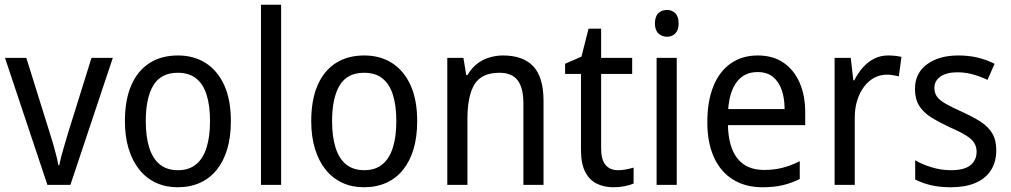

<svg xmlns="http://www.w3.org/2000/svg" viewBox="-20 -780 4264 810"><path d="M180 0 1 -536H91L190 -219Q197 -198 204 -173.5Q211 -149 217 -125.5Q223 -102 226 -83H230Q233 -99 238.5 -120.5Q244 -142 251.5 -166Q259 -190 265 -212L366 -536H456L277 0Z M954 -269Q954 -203 939 -152Q924 -101 895 -64.5Q866 -28 824 -9Q782 10 729 10Q679 10 638 -9Q597 -28 568 -64Q539 -100 523 -151.5Q507 -203 507 -269Q507 -358 533.5 -419.5Q560 -481 610 -513.5Q660 -546 731 -546Q798 -546 848 -514Q898 -482 926 -420.5Q954 -359 954 -269ZM595 -269Q595 -204 609.5 -157.5Q624 -111 654 -86.5Q684 -62 731 -62Q777 -62 807 -86.5Q837 -111 851.5 -157.5Q866 -204 866 -269Q866 -335 851.5 -380.5Q837 -426 807 -449.5Q777 -473 730 -473Q659 -473 627 -420Q595 -367 595 -269Z M1166 0H1081V-760H1166Z M1740 -269Q1740 -203 1725 -152Q1710 -101 1681 -64.5Q1652 -28 1610 -9Q1568 10 1515 10Q1465 10 1424 -9Q1383 -28 1354 -64Q1325 -100 1309 -151.5Q1293 -203 1293 -269Q1293 -358 1319.5 -419.5Q1346 -481 1396 -513.5Q1446 -546 1517 -546Q1584 -546 1634 -514Q1684 -482 1712 -420.5Q1740 -359 1740 -269ZM1381 -269Q1381 -204 1395.5 -157.5Q1410 -111 1440 -86.5Q1470 -62 1517 -62Q1563 -62 1593 -86.5Q1623 -111 1637.5 -157.5Q1652 -204 1652 -269Q1652 -335 1637.5 -380.5Q1623 -426 1593 -449.5Q1563 -473 1516 -473Q1445 -473 1413 -420Q1381 -367 1381 -269Z M2102 -546Q2187 -546 2230 -500Q2273 -454 2273 -354V0H2188V-345Q2188 -409 2164 -441Q2140 -473 2087 -473Q2012 -473 1982 -424.5Q1952 -376 1952 -278V0H1867V-536H1935L1947 -463H1952Q1968 -491 1991 -509.5Q2014 -528 2043 -537Q2072 -546 2102 -546Z M2587 -62Q2605 -62 2622.5 -65.5Q2640 -69 2653 -73V-6Q2638 1 2615 5.5Q2592 10 2568 10Q2529 10 2498 -5Q2467 -20 2449 -54.5Q2431 -89 2431 -148V-468H2364V-511L2433 -541L2463 -659H2516V-536H2647V-468H2516V-153Q2516 -107 2534.5 -84.5Q2553 -62 2587 -62Z M2835 -536V0H2750V-536ZM2794 -738Q2815 -738 2829 -724Q2843 -710 2843 -681Q2843 -653 2829 -639Q2815 -625 2794 -625Q2772 -625 2757.5 -639Q2743 -653 2743 -681Q2743 -710 2757 -724Q2771 -738 2794 -738Z M3177 -546Q3241 -546 3285.5 -515.5Q3330 -485 3353.5 -431Q3377 -377 3377 -306V-252H3051Q3053 -159 3091.5 -111Q3130 -63 3203 -63Q3245 -63 3280.5 -72Q3316 -81 3354 -100V-25Q3318 -7 3281 1.5Q3244 10 3197 10Q3124 10 3071.5 -23Q3019 -56 2991.5 -117.5Q2964 -179 2964 -264Q2964 -353 2989.5 -416Q3015 -479 3063 -512.5Q3111 -546 3177 -546ZM3176 -476Q3121 -476 3089.5 -436Q3058 -396 3052 -320H3290Q3290 -365 3278 -400Q3266 -435 3241 -455.5Q3216 -476 3176 -476Z M3726 -546Q3740 -546 3755.5 -544.5Q3771 -543 3783 -540L3772 -458Q3760 -461 3746.5 -463Q3733 -465 3720 -465Q3693 -465 3668.5 -452Q3644 -439 3625.5 -414.5Q3607 -390 3596.5 -357Q3586 -324 3586 -284V0H3501V-536H3569L3580 -441H3584Q3599 -471 3620 -495Q3641 -519 3668 -532.5Q3695 -546 3726 -546Z M4183 -147Q4183 -96 4160 -61Q4137 -26 4094.5 -8Q4052 10 3992 10Q3943 10 3906 1Q3869 -8 3841 -23V-104Q3869 -87 3909.5 -74.5Q3950 -62 3992 -62Q4048 -62 4074 -83Q4100 -104 4100 -140Q4100 -161 4090 -177Q4080 -193 4055.5 -208.5Q4031 -224 3987 -243Q3942 -264 3909 -284.5Q3876 -305 3858 -333.5Q3840 -362 3840 -405Q3840 -471 3890.5 -508.5Q3941 -546 4023 -546Q4067 -546 4104.5 -537Q4142 -528 4176 -511L4146 -443Q4117 -457 4085 -466Q4053 -475 4019 -475Q3973 -475 3947.5 -457Q3922 -439 3922 -409Q3922 -387 3933.5 -371.5Q3945 -356 3971 -341.5Q3997 -327 4041 -307Q4085 -287 4117 -266.5Q4149 -246 4166 -217.5Q4183 -189 4183 -147Z"/></svg>

Font: Noto Sans Arabic SemiCondensed
Style: Regular
Weight: 400
Width: 4
Designer: Monotype Design Team, Nadine Chahine, Nizar Qandah and Khaled Hosny
Foundry: Monotype Imaging Inc.
Version: Version 2.012